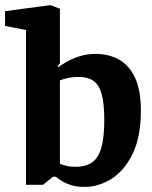

<svg xmlns="http://www.w3.org/2000/svg" viewBox="-35 -719 593 747"><path d="M294.3 8.2Q263.6 8.2 241.5 1.2Q219.4 -5.9 204.7 -15.3Q189.9 -24.7 182.2 -31.3H171.2L132 0.1H66.1V-602.2L-15.3 -618.1V-675.7L161.3 -699L198.1 -685V-472.1L189.5 -461.9L191 -457.3Q198.7 -463.1 219.1 -475.6Q239.6 -488.1 270.3 -498.7Q300.9 -509.3 337.7 -509.3Q387.4 -509.3 427 -487.7Q466.7 -466 489.9 -417.5Q513.1 -369 513.1 -288Q513.1 -186.5 481.1 -120.8Q449 -55 398.9 -23.4Q348.7 8.2 294.3 8.2ZM260.3 -70Q297.6 -70 322.3 -86.6Q347 -103.1 358.9 -143.1Q370.7 -183 370.7 -253.1Q370.7 -317.1 360.5 -353.3Q350.3 -389.5 328.4 -404.6Q306.6 -419.7 271.9 -419.7Q246.3 -419.7 226.9 -415Q207.4 -410.3 198.1 -406.3V-81.8Q208.2 -77.6 223.1 -73.8Q238.1 -70 260.3 -70Z"/></svg>

Font: Faustina Light
Style: Regular
Weight: 300
Designer: Alfonso Garcia
Foundry: http://www.omnibus-type.com
Version: Version 1.200